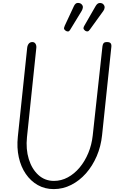

<svg xmlns="http://www.w3.org/2000/svg" viewBox="-20 -1294 878 1324"><path d="M350.5 10Q289.5 10 240.5 -17.8Q191.5 -45.5 157.8 -94.8Q124 -144 109.5 -209.8Q95 -275.5 103 -351.5L167.5 -965Q169.5 -982 178.5 -993Q187.5 -1004 203 -1004Q217.5 -1004 224.8 -992.2Q232 -980.5 230.5 -964.5L166 -348Q157.5 -265.5 178.5 -197Q199.5 -128.5 244.5 -87.5Q289.5 -46.5 352 -46.5Q402.5 -46.5 447.8 -71Q493 -95.5 529 -138.5Q565 -181.5 588.8 -238.5Q612.5 -295.5 619.5 -360.5L686.5 -974.5Q688 -987.5 694 -995.8Q700 -1004 718 -1004Q736 -1004 742.8 -995.8Q749.5 -987.5 748 -972L684 -362.5Q676 -284.5 646.8 -216.8Q617.5 -149 572.5 -98.2Q527.5 -47.5 470.8 -18.8Q414 10 350.5 10ZM569 -1081Q561 -1086.5 557 -1093.8Q553 -1101 561.5 -1116.5L638.5 -1250.5Q651 -1272.5 666.2 -1273.2Q681.5 -1274 690.5 -1266.5Q702 -1255.5 701.5 -1242.8Q701 -1230 692.5 -1218.5L600 -1090.5Q591.5 -1078 583.8 -1077.5Q576 -1077 569 -1081ZM434.5 -1081Q426 -1086.5 422.5 -1093.2Q419 -1100 426.5 -1116.5L489 -1250.5Q499.5 -1273.5 515.8 -1273.8Q532 -1274 541 -1266Q552.5 -1255.5 551.5 -1243.2Q550.5 -1231 543 -1218.5L465 -1090.5Q457 -1077 449 -1077Q441 -1077 434.5 -1081Z"/></svg>

Font: Edu SA Hand
Style: Regular
Weight: 400
Designer: Tina and Corey Anderson, Eben Sorkin, Mirko Velimirovic
Foundry: Google for Education
Version: Version 2.000